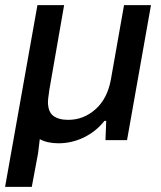

<svg xmlns="http://www.w3.org/2000/svg" viewBox="-32 -546 629 748"><path d="M-12.2 182.1 113.8 -525.9H217.8L160.2 -195.8Q159.7 -189.9 158.2 -180.2Q156.7 -170.4 155.8 -163.1Q154.8 -155.8 154.8 -149.9Q154.8 -110.8 175.3 -95Q195.8 -79.1 233.9 -79.1Q293.5 -79.1 339.8 -120.1Q386.2 -161.1 399.9 -235.8L451.2 -525.9H556.2L462.9 0H378.9L381.8 -75.2H375Q342.3 -33.7 294.9 -10.7Q247.6 12.2 195.8 12.2Q151.9 12.2 123 -3.9Q119.1 32.7 116.2 51.8L91.8 182.1Z"/></svg>

Font: Archivo Medium
Style: Italic
Weight: 500
Italic angle: -10°
Designer: Hector Gatti
Foundry: Omnibus-Type
Version: Version 2.001